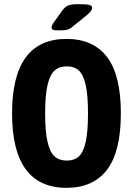

<svg xmlns="http://www.w3.org/2000/svg" viewBox="-20 -895 639 923"><path d="M38 -350Q38 -708 300 -708Q428 -708 494.5 -621Q561 -534 561 -350Q561 -166 494.5 -79Q428 8 300 8Q38 8 38 -350ZM403 -350Q403 -437 392 -486.5Q381 -536 359 -556Q337 -576 301 -576Q265 -576 242.5 -556Q220 -536 208.5 -486.5Q197 -437 197 -350Q197 -263 208.5 -213Q220 -163 242.5 -143Q265 -123 301 -123Q337 -123 359 -143Q381 -163 392 -212.5Q403 -262 403 -350ZM228 -761Q228 -773 239 -788L280 -845Q294 -864 310 -869.5Q326 -875 357 -875Q393 -875 408 -871.5Q423 -868 423 -857Q423 -843 396 -821L332 -769Q317 -756 304 -752.5Q291 -749 263 -749Q241 -749 234.5 -752Q228 -755 228 -761Z"/></svg>

Font: Asap Condensed
Style: Bold
Weight: 700
Designer: Pablo Cosgaya
Foundry: Omnibus-Type
Version: Version 1.010; ttfautohint (v1.8)